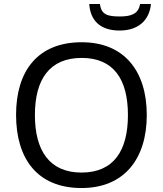

<svg xmlns="http://www.w3.org/2000/svg" viewBox="-20 -938 821 968"><path d="M741 -918H686C679 -866 637 -855 585 -855C524 -855 490 -863 484 -918H430C435 -836 484 -784 583 -784C679 -784 734 -838 741 -918ZM391 10C606 10 720 -137 720 -358C720 -580 606 -725 392 -725C168 -725 61 -578 61 -359C61 -138 168 10 391 10ZM391 -68C230 -68 156 -178 156 -358C156 -538 230 -646 392 -646C553 -646 625 -538 625 -358C625 -178 553 -68 391 -68Z"/></svg>

Font: Noto Sans Math
Style: Regular
Weight: 400
Designer: Monotype Design Team, Delve Withrington, Jeff Kellem
Foundry: Monotype Imaging Inc., Delve Fonts LLC
Version: Version 3.000